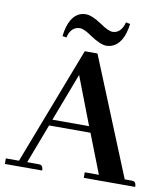

<svg xmlns="http://www.w3.org/2000/svg" viewBox="-84 -829 790 901"><g transform="rotate(10 310.5 -379.0)"><path d="M621.1 0Q621.1 -22.5 607.4 -25.4Q603.5 -26.4 596.7 -26.4H566.4L337.9 -585.9H277.3L62.5 -26.4H0V0H177.7Q177.7 -22.5 164.1 -25.4Q159.2 -26.4 153.3 -26.4H101.6L172.9 -213.9H370.1L443.4 -26.4H376V0ZM358.4 -243.2H183.6L270.5 -471.7ZM252.9 -757.8Q282.2 -757.8 330.1 -725.6Q369.1 -698.2 390.6 -698.2Q430.7 -700.2 444.3 -752.9L464.8 -749Q452.1 -651.4 395.5 -632.8Q384.8 -628.9 373 -628.9Q343.8 -628.9 295.9 -661.1Q256.8 -688.5 237.3 -688.5Q198.2 -688.5 183.6 -643.6Q182.6 -638.7 181.6 -634.8L162.1 -637.7Q173.8 -737.3 231.4 -754.9Q242.2 -757.8 252.9 -757.8Z"/></g></svg>

Font: Abhaya Libre
Style: Bold
Weight: 700
Designer: Pushpananda Ekanayake, Sol Matas, Pathum Egodawatta
Foundry: Mooniak
Version: Version 1.050 ; ttfautohint (v1.6)